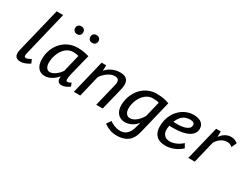

<svg xmlns="http://www.w3.org/2000/svg" viewBox="-64 -1301 2764 2112"><g transform="rotate(30 1318.0 -245.0)"><path d="M140.6 -104Q138.7 -97.2 138.2 -91.6Q137.7 -85.9 137.7 -82Q137.7 -69.3 142.8 -63.5Q147.9 -57.6 156.2 -57.6Q175.8 -57.6 190.4 -65.7Q205.1 -73.7 220.7 -82L241.2 -36.1Q229.5 -26.4 214.1 -18.3Q198.7 -10.3 183.3 -4.6Q168 1 154.1 4.2Q140.1 7.3 130.4 7.3Q112.3 7.3 97.7 3.9Q83 0.5 72.8 -7.3Q62.5 -15.1 56.9 -28.3Q51.3 -41.5 51.3 -61Q51.3 -78.6 57.1 -103.5L195.3 -672.4H277.8Z M316.9 0ZM679.2 -158.2Q672.4 -129.9 669.7 -110.8Q667 -91.8 667.7 -80.3Q668.5 -68.8 672.6 -64Q676.8 -59.1 683.6 -59.1Q701.2 -59.1 711.2 -64.9Q721.2 -70.8 729.5 -76.2L746.1 -34.2Q725.1 -18.1 699 -5.9Q672.9 6.3 644.5 5.9Q631.8 5.9 621.1 2Q610.4 -2 603 -11.2Q595.7 -20.5 592.5 -36.1Q589.4 -51.8 591.8 -75.2Q579.1 -60.5 562.5 -45.4Q545.9 -30.3 526.1 -17.8Q506.3 -5.4 483.6 2.4Q460.9 10.3 436 10.3Q406.2 10.3 383.8 -0.5Q361.3 -11.2 346.4 -30.8Q331.5 -50.3 324.2 -77.4Q316.9 -104.5 316.9 -137.2Q316.9 -197.3 336.4 -252.2Q356 -307.1 392.6 -349.1Q429.2 -391.1 481.7 -416.3Q534.2 -441.4 599.6 -441.4Q637.7 -441.4 673.8 -435.3Q710 -429.2 744.1 -419.4ZM463.9 -54.7Q482.9 -54.7 502.4 -64Q522 -73.2 539.6 -87.2Q557.1 -101.1 571.5 -116.9Q585.9 -132.8 594.7 -146.5L647.5 -366.2Q619.6 -376.5 580.1 -376.5Q551.3 -376.5 526.9 -366.5Q502.4 -356.4 482.9 -339.1Q463.4 -321.8 448.2 -298.3Q433.1 -274.9 423.1 -248.8Q413.1 -222.7 408 -194.6Q402.8 -166.5 402.8 -140.1Q402.8 -101.6 419.2 -78.1Q435.5 -54.7 463.9 -54.7ZM462.9 -615.7Q462.9 -637.7 477.1 -651.9Q491.2 -666 514.6 -666Q538.1 -666 551.5 -651.9Q564.9 -637.7 564.9 -615.7Q564.9 -595.2 551.5 -580.8Q538.1 -566.4 514.6 -566.4Q491.2 -566.4 477.1 -580.8Q462.9 -595.2 462.9 -615.7ZM655.8 -615.7Q655.8 -637.7 669.4 -651.9Q683.1 -666 706.5 -666Q730.5 -666 744.4 -651.9Q758.3 -637.7 758.3 -615.7Q758.3 -595.2 744.4 -580.8Q730.5 -566.4 706.5 -566.4Q683.1 -566.4 669.4 -580.8Q655.8 -595.2 655.8 -615.7Z M1085.9 0 1151.9 -271.5Q1155.8 -287.1 1158.7 -301.3Q1161.6 -315.4 1161.6 -326.2Q1161.6 -337.4 1158.9 -346.4Q1156.2 -355.5 1149.7 -362.1Q1143.1 -368.7 1132.1 -372.1Q1121.1 -375.5 1105 -375.5Q1081.5 -375.5 1058.3 -365.7Q1035.2 -356 1014.4 -340.6Q993.7 -325.2 976.6 -306.9Q959.5 -288.6 948.2 -271L883.3 0H801.8L906.2 -430.7H964.8L961.4 -361.3Q974.6 -375 991.9 -389.2Q1009.3 -403.3 1031.2 -414.6Q1053.2 -425.8 1079.8 -433.1Q1106.4 -440.4 1138.2 -440.4Q1163.1 -440.4 1183.3 -435.3Q1203.6 -430.2 1217.5 -418.9Q1231.4 -407.7 1239 -389.4Q1246.6 -371.1 1246.6 -344.2Q1246.6 -318.4 1237.8 -282.7L1168.5 0Z M1660.2 19.5Q1639.6 104 1586.2 143.1Q1532.7 182.1 1448.7 182.1Q1401.4 182.1 1360.1 167.5Q1318.8 152.8 1283.2 126.5L1320.8 70.8Q1331.1 78.1 1345 86.4Q1358.9 94.7 1375.7 101.6Q1392.6 108.4 1412.1 113Q1431.6 117.7 1453.6 117.7Q1476.6 117.7 1496.6 111.6Q1516.6 105.5 1533.7 91.3Q1550.8 77.1 1564.2 54Q1577.6 30.8 1587.4 -3.4L1606 -69.3Q1592.3 -53.2 1575.9 -38.8Q1559.6 -24.4 1540.3 -13.9Q1521 -3.4 1499 2.9Q1477.1 9.3 1452.1 9.3Q1422.4 9.3 1398.9 -1.2Q1375.5 -11.7 1359.4 -30.8Q1343.3 -49.8 1334.7 -75.9Q1326.2 -102.1 1326.2 -133.3Q1326.2 -168.5 1334 -204.8Q1341.8 -241.2 1357.4 -274.9Q1373 -308.6 1396.5 -338.4Q1419.9 -368.2 1450.7 -390.1Q1481.4 -412.1 1519.5 -425Q1557.6 -438 1602.5 -438Q1656.2 -438 1695.8 -429.9Q1735.4 -421.9 1764.6 -410.2ZM1479 -56.2Q1502.9 -56.2 1524.4 -66.9Q1545.9 -77.6 1564.5 -94Q1583 -110.4 1597.9 -129.9Q1612.8 -149.4 1623 -166.5L1670.4 -363.3Q1663.1 -366.2 1653.6 -367.9Q1644 -369.6 1633.1 -370.6Q1622.1 -371.6 1610.6 -372.1Q1599.1 -372.6 1587.9 -372.6Q1563 -372.6 1540.5 -363.5Q1518.1 -354.5 1498.8 -338.4Q1479.5 -322.3 1463.9 -300.5Q1448.2 -278.8 1437 -253.7Q1425.8 -228.5 1419.7 -200.9Q1413.6 -173.3 1413.1 -146Q1413.1 -124 1418.2 -107.2Q1423.3 -90.3 1432.4 -78.9Q1441.4 -67.4 1453.4 -61.8Q1465.3 -56.2 1479 -56.2Z M2169.4 -72.3Q2153.3 -56.2 2131.3 -41.3Q2109.4 -26.4 2083.5 -14.9Q2057.6 -3.4 2028.8 3.4Q2000 10.3 1970.2 10.3Q1890.1 10.3 1850.1 -30Q1810.1 -70.3 1810.1 -141.6Q1810.1 -211.9 1832.5 -267.1Q1855 -322.3 1891.8 -360.8Q1928.7 -399.4 1975.6 -419.9Q2022.5 -440.4 2071.3 -440.4Q2107.4 -440.4 2133.1 -432.4Q2158.7 -424.3 2174.8 -410.6Q2190.9 -397 2198.2 -378.4Q2205.6 -359.9 2205.6 -339.4Q2205.6 -308.1 2189 -282.5Q2172.4 -256.8 2139.9 -238.8Q2107.4 -220.7 2058.6 -210.9Q2009.8 -201.2 1945.3 -201.2Q1934.1 -201.2 1922.6 -201.4Q1911.1 -201.7 1897.9 -202.6Q1895 -188.5 1893.3 -175.5Q1891.6 -162.6 1891.6 -153.3Q1891.6 -131.3 1897.2 -113.3Q1902.8 -95.2 1914.6 -82.3Q1926.3 -69.3 1944.1 -62Q1961.9 -54.7 1986.3 -54.7Q2006.8 -54.7 2027.8 -59.8Q2048.8 -64.9 2069.1 -74.2Q2089.4 -83.5 2107.4 -95.7Q2125.5 -107.9 2140.1 -122.1ZM2060.1 -375.5Q2010.3 -375.5 1973.1 -346.9Q1936 -318.4 1915.5 -261.2Q1962.9 -258.3 2001 -261.7Q2039.1 -265.1 2065.9 -274.7Q2092.8 -284.2 2107.4 -299.6Q2122.1 -314.9 2122.1 -336.4Q2122.1 -343.8 2119.6 -350.8Q2117.2 -357.9 2110.6 -363.5Q2104 -369.1 2091.8 -372.3Q2079.6 -375.5 2060.1 -375.5Z M2606.4 -340.3Q2596.2 -350.6 2580.3 -358.6Q2564.5 -366.7 2541.5 -366.7Q2518.1 -366.7 2498 -359.9Q2478 -353 2460.7 -341.1Q2443.4 -329.1 2429.4 -313Q2415.5 -296.9 2404.8 -278.3L2337.4 0H2255.4L2360.4 -430.7H2418.5V-361.3Q2429.7 -376.5 2443.4 -390.1Q2457 -403.8 2473.4 -414.1Q2489.7 -424.3 2509 -430.4Q2528.3 -436.5 2551.3 -436.5Q2563 -436.5 2575.4 -434.1Q2587.9 -431.6 2599.1 -427.2Q2610.4 -422.9 2620.1 -417Q2629.9 -411.1 2636.2 -404.8Z"/></g></svg>

Font: PT Astra Sans
Style: Italic
Weight: 400
Italic angle: -16°
Designer: A.Korolkova, I. Chaeva
Foundry: ParaType Ltd
Version: Version 1.001; ttfautohint (v1.6)